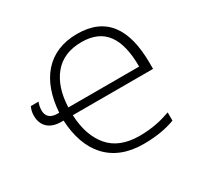

<svg xmlns="http://www.w3.org/2000/svg" viewBox="-157 -905 1123 1096"><g transform="rotate(-30 404.5 -357.5)"><path d="M475.1 -725.1C283.2 -725.1 176.8 -593.8 163.1 -386.2H149.9C105 -386.2 82 -409.7 82 -446.8C82 -466.8 86.4 -486.8 92.8 -500H42C34.2 -484.9 28.8 -465.8 28.8 -442.9C28.8 -376.5 71.3 -335 146 -335H162.1C171.9 -125.5 281.2 9.8 491.2 9.8C584.5 9.8 649.4 -4.9 700.2 -23.9V-78.1C644 -58.1 580.1 -42 496.1 -42C407.7 -42 341.3 -67.9 296.4 -120.1C251.5 -172.4 227.1 -243.7 223.1 -335H752V-372.1C752 -601.1 666 -725.1 475.1 -725.1ZM474.1 -671.9C623 -671.9 689.9 -576.2 689.9 -386.2H223.1C226.6 -473.6 249 -543 291.5 -594.7C334 -646 394.5 -671.9 474.1 -671.9Z"/></g></svg>

Font: Noto Reveo Sans
Style: Regular
Weight: 300
Designer: Monotype Design Team
Foundry: Monotype Imaging Inc.
Version: Version 2.007